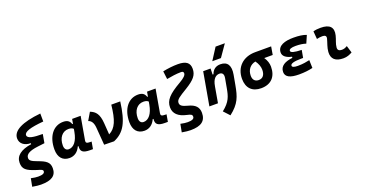

<svg xmlns="http://www.w3.org/2000/svg" viewBox="-43 -1691 5358 2822"><g transform="rotate(-20 2636.5 -280.5)"><path d="M241.7 233.9C408.2 233.9 484.9 180.7 484.9 64.9C484.9 -28.8 429.7 -63.5 308.6 -107.4C219.7 -139.6 193.4 -160.2 193.4 -198.2C193.4 -256.3 253.9 -292 385.7 -308.1L494.6 -321.3L518.6 -457C381.3 -457 281.2 -468.8 281.2 -523.4C281.2 -576.7 377.9 -608.4 587.9 -627L586.9 -752C293.9 -722.7 141.1 -644.5 141.1 -523.9C141.1 -443.8 207.5 -390.1 306.6 -390.1V-374.5C139.6 -349.6 53.2 -281.2 53.2 -174.3C53.2 -76.7 99.6 -38.1 251.5 9.8C308.1 27.8 344.7 34.2 344.7 61C344.7 96.2 306.6 108.9 241.7 108.9C210.4 108.9 179.2 104.5 130.9 94.2L106.9 219.2C167.5 229.5 206.1 233.9 241.7 233.9Z M986.3 -444.3H977.5C959.5 -490.7 933.1 -522.5 858.9 -522.5C704.1 -522.5 601.1 -387.2 601.1 -184.1C601.1 -60.5 662.6 10.3 770 10.3C845.2 10.3 905.8 -32.7 939.5 -109.4H950.7C941.4 -25.9 979.5 4.9 1090.8 4.9H1135.3L1154.8 -106.9H1136.2C1075.2 -106.9 1063.5 -120.6 1069.3 -154.8L1132.8 -517.6H999.5ZM896.5 -397C936.5 -397 958 -386.7 973.6 -371.6L965.3 -325.7C941.4 -191.9 880.4 -115.2 801.8 -115.2C760.7 -115.2 736.8 -144.5 736.8 -196.3C736.8 -316.9 800.8 -397 896.5 -397Z M1312 0 1466.3 2.9C1638.2 -69.8 1711.4 -204.6 1752 -517.6H1611.8C1587.4 -285.6 1542 -172.4 1433.1 -117.7L1420.4 -296.9C1410.2 -443.4 1362.3 -496.1 1281.2 -527.3L1210 -406.7C1252.9 -395 1284.2 -355.5 1290.5 -274.4Z M2158.2 -444.3H2149.4C2131.3 -490.7 2105 -522.5 2030.8 -522.5C1876 -522.5 1772.9 -387.2 1772.9 -184.1C1772.9 -60.5 1834.5 10.3 1941.9 10.3C2017.1 10.3 2077.6 -32.7 2111.3 -109.4H2122.6C2113.3 -25.9 2151.4 4.9 2262.7 4.9H2307.1L2326.7 -106.9H2308.1C2247.1 -106.9 2235.4 -120.6 2241.2 -154.8L2304.7 -517.6H2171.4ZM2068.4 -397C2108.4 -397 2129.9 -386.7 2145.5 -371.6L2137.2 -325.7C2113.3 -191.9 2052.2 -115.2 1973.6 -115.2C1932.6 -115.2 1908.7 -144.5 1908.7 -196.3C1908.7 -316.9 1972.7 -397 2068.4 -397Z M2580.6 234.4C2747.1 234.4 2823.7 176.8 2823.7 50.3C2823.7 -37.6 2774.4 -90.3 2667 -117.2C2579.1 -139.2 2549.3 -162.6 2549.3 -203.1C2549.3 -255.9 2599.6 -284.2 2725.1 -360.8C2865.7 -446.8 2917 -506.8 2917 -605.5C2917 -699.2 2859.4 -742.2 2733.9 -742.2C2654.8 -742.2 2576.2 -732.4 2497.1 -716.3L2512.2 -590.8C2587.4 -604 2662.1 -616.7 2737.8 -616.7C2764.6 -616.7 2776.9 -606.9 2776.9 -585C2776.9 -555.2 2744.6 -522 2669.4 -478.5C2477.5 -367.7 2409.2 -294.4 2409.2 -184.1C2409.2 -86.4 2476.6 -22.5 2605 4.9C2670.9 19 2683.6 30.3 2683.6 58.6C2683.6 95.2 2645.5 108.9 2580.6 108.9C2549.3 108.9 2518.1 104.5 2469.7 94.2L2445.8 219.7C2506.3 230 2544.9 234.4 2580.6 234.4Z M2958 0H3092.3L3136.2 -250.5V-249.5C3154.8 -363.8 3204.6 -401.9 3260.3 -401.9C3305.7 -401.9 3327.6 -371.1 3316.9 -312.5L3290 -163.6C3268.1 -43 3247.1 35.2 3118.7 136.2L3204.6 229C3361.8 106.9 3393.1 7.8 3424.3 -164.6L3451.7 -315.4C3476.6 -454.1 3430.7 -527.3 3320.3 -527.3C3247.1 -527.3 3198.7 -489.7 3176.8 -423.8H3162.6L3165 -517.6H3049.3ZM3225.1 -609.4H3360.4L3489.3 -794.9H3344.2Z M3767.1 9.8C3920.9 9.8 4009.3 -81.5 4009.3 -240.2C4009.3 -291 3992.7 -343.3 3958.5 -392.1H4091.3L4112.8 -519H3863.8C3672.9 -519 3546.9 -398.4 3546.9 -215.8C3546.9 -72.3 3627 9.8 3767.1 9.8ZM3819.3 -388.7C3856.4 -337.4 3873 -285.2 3873 -240.2C3873 -161.1 3837.4 -115.7 3774.4 -115.7C3716.3 -115.7 3683.1 -151.9 3683.1 -213.9C3683.1 -307.6 3735.8 -373 3819.3 -388.7Z M4359.9 9.8C4444.8 9.8 4517.6 0.5 4574.2 -13.7L4570.3 -137.2C4524.4 -127.9 4470.2 -115.2 4385.7 -115.2C4326.2 -115.2 4296.4 -126.5 4296.4 -149.4C4296.4 -182.1 4354 -198.2 4470.7 -198.2H4496.1L4517.6 -316.4C4399.4 -319.8 4348.6 -335 4348.6 -362.3C4348.6 -389.6 4387.2 -402.3 4451.2 -402.3C4514.2 -402.3 4566.9 -395 4612.3 -379.9L4663.6 -498C4614.3 -518.1 4547.9 -527.3 4462.4 -527.3C4330.1 -527.3 4212.9 -493.7 4212.9 -385.3C4212.9 -329.6 4258.8 -291.5 4350.1 -270.5L4347.2 -253.4C4235.8 -240.7 4148.9 -200.7 4148.9 -103C4148.9 -27.3 4219.2 9.8 4359.9 9.8Z M5159.2 -142.6C5125.5 -123 5105 -115.7 5072.8 -115.7C5029.8 -115.7 5008.3 -134.8 5010.7 -172.4C5015.1 -234.9 5043.5 -281.2 5058.6 -345.2C5087.9 -465.3 5030.8 -527.3 4887.7 -527.3C4849.1 -527.3 4810.5 -524.4 4772.5 -513.7L4782.7 -390.6C4812.5 -398.4 4842.3 -401.9 4872.1 -401.9C4915.5 -401.9 4933.6 -382.3 4923.8 -345.2C4909.7 -288.1 4878.9 -222.7 4874.5 -153.3C4867.7 -46.4 4928.7 9.8 5053.7 9.8C5110.8 9.8 5152.8 -8.3 5192.9 -31.2Z"/></g></svg>

Font: Cascadia Code
Style: Bold Italic
Weight: 700
Italic angle: -10°
Monospace: yes
Designer: Aaron Bell
Foundry: Saja Typeworks
Version: Version 2404.023